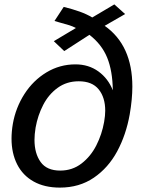

<svg xmlns="http://www.w3.org/2000/svg" viewBox="-20 -841 640 874"><path d="M32.5 -210Q32.5 -242.5 38.5 -277.5Q51.5 -351 91.2 -413Q131 -475 191.5 -511.5Q252 -548 323.5 -548Q383.5 -548 428 -515.8Q472.5 -483.5 493.5 -430Q492.5 -518 467.8 -578.8Q443 -639.5 387 -682.5L272.5 -608.5L225 -653.5L325.5 -713.5Q311.5 -721 295.8 -726Q280 -731 255.5 -737.5L228 -745.5L270 -809.5Q311 -799.5 342.5 -788.2Q374 -777 400 -761.5L500.5 -821L549.5 -777L456.5 -723.5Q582.5 -635 582.5 -446.5Q582.5 -390 570.5 -320.5Q554 -227.5 513.5 -152.2Q473 -77 407 -32Q341 13 252.5 13Q182.5 13 133 -14.8Q83.5 -42.5 58 -93Q32.5 -143.5 32.5 -210ZM454 -286Q459 -315 459 -337Q459 -397.5 429.2 -434.2Q399.5 -471 338.5 -471Q283.5 -471 242.5 -441.2Q201.5 -411.5 176.8 -363.8Q152 -316 142 -260Q137 -229 137 -204.5Q137 -142.5 165 -103.5Q193 -64.5 254 -64.5Q309.5 -64.5 351.2 -96.8Q393 -129 418.5 -179.2Q444 -229.5 454 -286Z"/></svg>

Font: JuliaMono MediumItalic
Style: Regular
Weight: 500
Italic angle: -9°
Monospace: yes
Designer: cormullion
Foundry: corm
Version: Version 0.049; ttfautohint (v1.8.4)